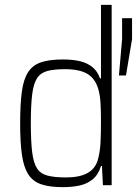

<svg xmlns="http://www.w3.org/2000/svg" viewBox="-20 -763 564 791"><path d="M239 8Q185 8 150.5 -3.5Q116 -15 97 -44Q78 -73 70.5 -124Q63 -175 63 -255Q63 -334 70 -385.5Q77 -437 96 -466Q115 -495 149.5 -506.5Q184 -518 239 -518Q281 -518 311 -510.5Q341 -503 361.5 -486Q382 -469 392 -440H396V-743H440V0H404L400 -79H396Q385 -43 361.5 -24Q338 -5 307 1.5Q276 8 239 8ZM252 -32Q307 -32 339.5 -49.5Q372 -67 383 -104Q392 -137 394 -173.5Q396 -210 396 -268Q396 -307 394 -339.5Q392 -372 385 -396Q372 -440 339.5 -459Q307 -478 248 -478Q203 -478 175 -470.5Q147 -463 132.5 -440.5Q118 -418 112.5 -373.5Q107 -329 107 -255Q107 -181 112.5 -136.5Q118 -92 132.5 -69.5Q147 -47 176 -39.5Q205 -32 252 -32ZM470 -452 483 -602V-688H524V-602L499 -452Z"/></svg>

Font: Saira SemiCondensed ExtraLight
Style: Regular
Weight: 250
Width: 4
Designer: Hector Gatti with collaboration of the Omnibus-Type team
Foundry: Omnibus-Type
Version: Version 1.101